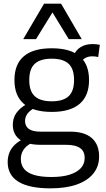

<svg xmlns="http://www.w3.org/2000/svg" viewBox="-20 -810 578 1050"><path d="M256 220Q140 220 81 184Q22 148 22 76Q22 48 31.5 24.5Q41 1 60.5 -18Q80 -37 110 -51L164 -33Q140 -23 124.5 -9Q109 5 101.5 22Q94 39 94 60Q94 92 112 114Q130 136 167.5 147Q205 158 261 158Q320 158 360 145.5Q400 133 421.5 110Q443 87 443 54Q443 29 432 13.5Q421 -2 398.5 -10Q376 -18 340 -18H203Q154 -18 119.5 -30.5Q85 -43 67.5 -67.5Q50 -92 50 -127Q50 -164 69 -191.5Q88 -219 125 -240L173 -222Q146 -208 131.5 -190Q117 -172 117 -148Q117 -121 137 -105.5Q157 -90 202 -90H364Q442 -90 482 -55Q522 -20 522 46Q522 100 490.5 139Q459 178 400 199Q341 220 256 220ZM263 -198Q162 -198 110.5 -242Q59 -286 59 -372Q59 -459 110.5 -502.5Q162 -546 263 -546Q364 -546 415.5 -502.5Q467 -459 467 -372Q467 -286 415.5 -242Q364 -198 263 -198ZM263 -256Q325 -256 355 -283.5Q385 -311 385 -372Q385 -434 355 -461.5Q325 -489 263 -489Q201 -489 170.5 -461.5Q140 -434 140 -372Q140 -311 170.5 -283.5Q201 -256 263 -256ZM417 -460 382 -505Q395 -537 422 -553Q449 -569 486 -569Q497 -569 506.5 -568Q516 -567 526 -565L517 -498Q510 -500 502 -501Q494 -502 485 -502Q462 -502 445 -492Q428 -482 417 -460ZM107 -596 221 -790H314L427 -596H356L267 -742L177 -596Z"/></svg>

Font: Georama ExtraCondensed Thin
Style: Regular
Weight: 400
Version: Version 1.001